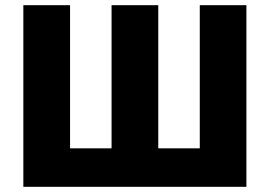

<svg xmlns="http://www.w3.org/2000/svg" viewBox="-20 -720 1040 740"><path d="M70 0V-700H250V-148.3H410V-700H590V-148.3H750V-700H929.7V0Z"/></svg>

Font: Golos Text
Style: Regular
Weight: 400
Designer: A.Korolkova, Vitaly Kuzmin
Foundry: ParaType Ltd
Version: Version 2.004